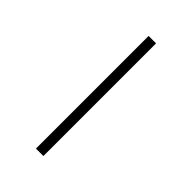

<svg xmlns="http://www.w3.org/2000/svg" viewBox="-282 -922 1164 1164"><g transform="rotate(45 300.0 -340.0)"><path d="M268 143V-823H332V143Z"/></g></svg>

Font: Iosevka Aile Custom Light
Style: Regular
Weight: 300
Designer: Belleve Invis
Foundry: Belleve Invis
Version: Version 17.0.2; ttfautohint (v1.8.3)